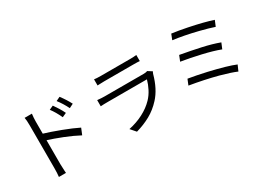

<svg xmlns="http://www.w3.org/2000/svg" viewBox="-30 -1493 3059 2259"><g transform="rotate(-30 1500.0 -363.5)"><path d="M747 -569 690 -543Q648 -634 601 -695L656 -720Q678 -690 704 -648Q730 -606 747 -569ZM871 -622 815 -594Q776 -674 722 -744L777 -770Q833 -696 871 -622ZM305 -131V-232V-355V-481V-589V-657Q305 -726 297 -761H396Q389 -707 389 -657V-564V-448V-326V-213V-124V-75Q389 -36 393 18L395 43H299Q305 -5 305 -75ZM816 -329 781 -244Q693 -291 583.5 -334.5Q474 -378 371 -410V-499Q481 -466 607.5 -418Q734 -370 816 -329Z M1321 -740H1567H1657H1714Q1774 -740 1805 -745V-662Q1781 -665 1713 -665H1467H1377H1321Q1299 -665 1257 -663L1231 -662V-745Q1265 -740 1321 -740ZM1871 -467Q1867 -458 1865 -452Q1816 -273 1719 -168Q1645 -87 1556 -38Q1467 11 1361 41L1299 -30Q1405 -52 1496 -99Q1587 -146 1651 -213Q1694 -258 1724 -316.5Q1754 -375 1770 -434H1560H1458H1362H1285H1239Q1178 -434 1141 -431V-515Q1197 -509 1239 -509H1451H1553H1648H1724H1766Q1803 -509 1821 -517L1878 -481Z M2492 -722Q2697 -680 2812 -641L2780 -564Q2708 -589 2584 -620Q2396 -666 2258 -683L2287 -757Q2379 -745 2492 -722ZM2746 -373 2714 -296Q2621 -332 2476.5 -365.5Q2332 -399 2212 -418L2242 -493Q2392 -466 2519 -438Q2646 -410 2746 -373ZM2430 -154Q2676 -97 2782 -52L2748 25Q2675 -7 2529 -47Q2354 -93 2156 -126L2187 -202Q2292 -185 2430 -154Z"/></g></svg>

Font: Merged Yaku Han JP
Style: Regular
Weight: 400
Designer: Ryoko NISHIZUKA 西塚涼子 (kana, bopomofo & ideographs); Paul D. Hunt (Latin, Greek & Cyrillic); Sandoll Communications 산돌커뮤니
Foundry: Adobe
Version: Version 2.004